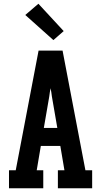

<svg xmlns="http://www.w3.org/2000/svg" viewBox="-20 -1005 540 1025"><path d="M28 0V-96H64L186 -735H314L436 -96H472V0H289V-96H324L302 -226H198L176 -96H211V0ZM214 -322H286L257 -490Q256 -501 254 -512Q252 -523 250 -534Q248 -523 246 -512Q244 -501 243 -490ZM265 -791 115 -925 185 -985 320 -839Z"/></svg>

Font: Iosevka Gothic
Style: Bold
Weight: 700
Monospace: yes
Designer: Belleve Invis
Foundry: Belleve Invis
Version: Version 15.5.1; ttfautohint (v1.8.4)